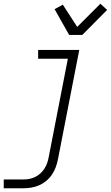

<svg xmlns="http://www.w3.org/2000/svg" viewBox="-20 -797 593 1027"><path d="M0 210V163H105Q121 163 136.5 160Q152 157 167 150Q182 143 195 131.5Q208 120 217 106Q226 92 231.5 77Q237 62 240 46L343 -483H184V-530H404L290 55Q286 76 278.5 96.5Q271 117 258.5 136Q246 155 228 170Q210 185 189.5 194Q169 203 147.5 206.5Q126 210 106 210ZM350 -610 272 -748 316 -772 393 -653 517 -777 553 -744 420 -610Z"/></svg>

Font: Lode Dark
Style: Italic
Weight: 400
Italic angle: -11°
Monospace: yes
Designer: Belleve Invis
Foundry: Belleve Invis
Version: Version 29.2.0; ttfautohint (v1.8.3)